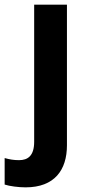

<svg xmlns="http://www.w3.org/2000/svg" viewBox="-75 -566 380 826"><path d="M35 240C160 240 213 165 213 59V-546H72V44C72 104 45 123 7 123C-16 123 -33 120 -55 114V228C-34 235 5 240 35 240Z"/></svg>

Font: Noto Sans Telugu SemiCondensed
Style: Bold
Weight: 700
Width: 4
Designer: Jelle Bosma - Monotype Design Team
Foundry: Monotype Imaging Inc.
Version: Version 2.005